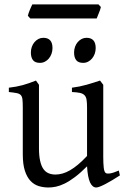

<svg xmlns="http://www.w3.org/2000/svg" viewBox="-20 -833 570 868"><path d="M522 -40Q503.9 -28.3 487.3 -18.3Q470.7 -8.3 456.5 -1Q442.4 6.3 431.6 10.5Q420.9 14.6 415 14.6Q397.9 14.6 387.2 -8.1Q376.5 -30.8 373.5 -81.1Q343.3 -50.8 318.1 -32Q293 -13.2 271.7 -2.9Q250.5 7.3 232.7 11Q214.8 14.6 199.2 14.6Q176.3 14.6 155.3 8.3Q134.3 2 118.2 -14.9Q102.1 -31.7 92.5 -61Q83 -90.3 83 -136.2V-347.2Q83 -370.6 81.5 -383.5Q80.1 -396.5 74 -403.1Q67.9 -409.7 55.2 -412.1Q42.5 -414.6 20 -417V-436.5Q37.6 -438.5 53 -441.4Q68.4 -444.3 82.8 -448.2Q97.2 -452.1 111.8 -457.3Q126.5 -462.4 142.6 -468.8L156.2 -449.7V-163.1Q156.2 -128.9 161.4 -106Q166.5 -83 176 -69.3Q185.5 -55.7 199.5 -49.8Q213.4 -43.9 231 -43.9Q246.6 -43.9 262.9 -48.6Q279.3 -53.2 296.6 -63.2Q314 -73.2 333 -89.1Q352.1 -105 373.5 -127.9V-347.2Q373.5 -369.1 371.3 -382.3Q369.1 -395.5 361.8 -402.8Q354.5 -410.2 341.1 -413.1Q327.6 -416 305.2 -417V-436.5Q340.3 -440.9 372.6 -450.2Q404.8 -459.5 432.1 -468.8L446.8 -449.7V-124Q446.8 -93.8 449 -74.7Q451.2 -55.7 458 -50.8Q463.9 -46.9 478 -49.1Q492.2 -51.3 517.1 -62ZM412.6 -615.7Q412.6 -602.1 408.2 -589.8Q403.8 -577.6 396.2 -568.6Q388.7 -559.6 378.4 -554.2Q368.2 -548.8 356 -548.8Q334 -548.8 324.5 -561Q314.9 -573.2 314.9 -595.7Q314.9 -609.4 319.3 -621.6Q323.7 -633.8 331.5 -642.8Q339.4 -651.9 349.4 -657Q359.4 -662.1 371.1 -662.1Q412.6 -662.1 412.6 -615.7ZM217.3 -615.7Q217.3 -602.1 212.9 -589.8Q208.5 -577.6 200.9 -568.6Q193.4 -559.6 183.1 -554.2Q172.9 -548.8 160.6 -548.8Q138.7 -548.8 129.2 -561Q119.6 -573.2 119.6 -595.7Q119.6 -609.4 124 -621.6Q128.4 -633.8 136.2 -642.8Q144 -651.9 154.1 -657Q164.1 -662.1 175.8 -662.1Q217.3 -662.1 217.3 -615.7ZM436 -801.3Q435.1 -795.9 432.6 -788.8Q430.2 -781.7 427.2 -774.7Q424.3 -767.6 421.6 -760.7Q418.9 -753.9 417 -749.5H116.7L106 -761.7Q106.9 -767.1 109.4 -773.9Q111.8 -780.8 114.7 -787.8Q117.7 -794.9 120.6 -801.5Q123.5 -808.1 126 -813H425.3Z"/></svg>

Font: Gentium Plus Am
Style: Regular
Weight: 400
Designer: J. Victor Gaultney, Annie Olsen, Iska Routamaa, Becca Hirsbrunner
Foundry: SIL International
Version: Version 5.000